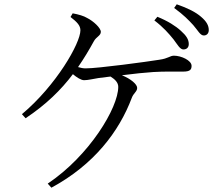

<svg xmlns="http://www.w3.org/2000/svg" viewBox="-20 -828 1040 893"><path d="M787 -645C806 -620 817 -598 833 -598C848 -598 858 -607 858 -623C858 -644 847 -662 821 -685C797 -707 761 -730 712 -750L698 -733C740 -701 765 -672 787 -645ZM879 -711C901 -686 911 -663 928 -663C941 -663 951 -672 951 -688C951 -709 941 -728 915 -750C891 -771 854 -790 802 -808L790 -791C835 -758 857 -735 879 -711ZM219 45C417 -62 534 -216 593 -373C601 -395 618 -402 618 -419C618 -436 589 -461 547 -478C602 -485 659 -491 693 -493C740 -496 801 -495 832 -495C865 -495 871 -505 871 -522C871 -547 823 -569 789 -569C770 -569 764 -556 720 -550C665 -541 436 -510 379 -510C367 -510 356 -512 343 -516C370 -555 394 -595 417 -637C428 -657 449 -662 449 -680C449 -698 414 -730 386 -744C370 -754 345 -761 318 -766L308 -749C339 -725 354 -709 354 -687C354 -627 241 -430 82 -297L99 -278C195 -342 264 -410 319 -483C337 -468 357 -455 371 -455C389 -455 413 -461 438 -465L494 -472C515 -459 530 -444 530 -424C530 -327 396 -104 202 26Z"/></svg>

Font: Source Han Serif KR
Style: Regular
Weight: 400
Designer: Ryoko NISHIZUKA 西塚涼子 (kana & ideographs); Frank Grießhammer (Latin, Greek & Cyrillic); Wenlong ZHANG 张文龙 (bopomofo); San
Foundry: Adobe
Version: Version 2.001;hotconv 1.1.0;makeotfexe 2.6.0